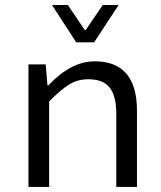

<svg xmlns="http://www.w3.org/2000/svg" viewBox="-20 -741 640 761"><path d="M282.2 -573.2 186 -721.2H249L315.9 -622.1H319.8L387.2 -721.2H450.2L353 -573.2ZM92.8 0V-485.8H161.1L168 -402.8H171.9Q261.7 -498 355 -498Q522.9 -498 522.9 -301.8V0H440.9V-291Q440.9 -360.8 414.6 -394Q388.2 -427.2 329.1 -426.8Q288.1 -426.8 254.4 -406.2Q220.7 -385.7 174.8 -338.9V0Z"/></svg>

Font: SourceCodePro-Regular
Style: Regular
Weight: 400
Monospace: yes
Designer: Paul D. Hunt
Foundry: Adobe Systems Incorporated
Version: Version 1.009;PS 1.000;hotconv 1.0.70;makeotf.lib2.5.5900